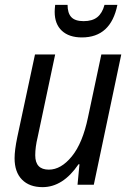

<svg xmlns="http://www.w3.org/2000/svg" viewBox="-20 -760 536 790"><path d="M40 -109Q40 -142 51 -195L124 -536H207L135 -196Q125 -155 125 -121Q125 -62 181 -62Q231 -62 275.5 -116.5Q320 -171 342 -277L397 -536H479L366 0H299L307 -84H303Q239 10 155 10Q101 10 70.5 -21Q40 -52 40 -109ZM205 -711Q205 -722 207 -740H258Q258 -706 273.5 -689.5Q289 -673 324 -673Q360 -673 380.5 -689.5Q401 -706 410 -740H463Q436 -606 317 -606Q264 -606 234.5 -633.5Q205 -661 205 -711Z"/></svg>

Font: Noto Sans UI Narrow
Style: Italic
Weight: 400
Width: 4
Italic angle: -12°
Designer: Monotype Design Team
Foundry: Monotype Imaging Inc.
Version: Version 1.001